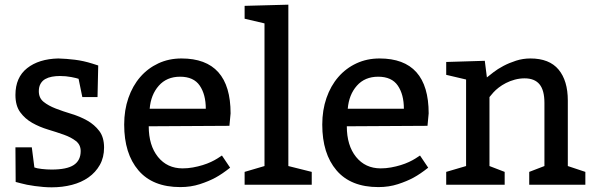

<svg xmlns="http://www.w3.org/2000/svg" viewBox="-20 -790 2553 821"><path d="M46 -160H116L127 -74Q137 -70 158.5 -67.5Q180 -65 201 -65Q266 -65 295.5 -84.5Q325 -104 325 -144Q325 -171 304.5 -187Q284 -203 253 -214Q222 -225 185.5 -236Q149 -247 118 -264.5Q87 -282 66.5 -310Q46 -338 46 -384Q46 -459 96 -498.5Q146 -538 229 -540Q264 -539 300.5 -534.5Q337 -530 375 -518L400 -510L397 -375H332L316 -453Q308 -456 285 -460.5Q262 -465 236 -465Q218 -465 202 -462Q186 -459 173.5 -452Q161 -445 153.5 -432Q146 -419 146 -400Q146 -371 166.5 -354.5Q187 -338 218 -326Q249 -314 285.5 -303Q322 -292 353 -274.5Q384 -257 404.5 -230Q425 -203 425 -159Q425 -117 407 -85Q389 -53 358.5 -31.5Q328 -10 287.5 0.5Q247 11 201 11Q184 11 165.5 9.5Q147 8 129 5.5Q111 3 95.5 0Q80 -3 70 -6L47 -12Z M961 -252 616 -250Q616 -168 655.5 -119Q695 -70 761 -70Q783 -70 805 -74Q827 -78 846.5 -84Q866 -90 882 -97.5Q898 -105 909 -112L929 -125L964 -73Q930 -46 901.5 -30.5Q873 -15 834.5 -2.5Q796 10 751 10Q633 10 572 -61.5Q511 -133 511 -257Q511 -319 529 -371Q547 -423 579.5 -460.5Q612 -498 657 -519Q702 -540 756 -540Q966 -540 966 -305ZM620 -325H860Q860 -386 834 -424Q808 -462 750 -462Q693 -462 659 -423.5Q625 -385 620 -325Z M1213 -770V-80L1313 -55V0H1026V-55L1111 -80V-690L1026 -710V-765Z M1808 -252 1463 -250Q1463 -168 1502.5 -119Q1542 -70 1608 -70Q1630 -70 1652 -74Q1674 -78 1693.5 -84Q1713 -90 1729 -97.5Q1745 -105 1756 -112L1776 -125L1811 -73Q1777 -46 1748.5 -30.5Q1720 -15 1681.5 -2.5Q1643 10 1598 10Q1480 10 1419 -61.5Q1358 -133 1358 -257Q1358 -319 1376 -371Q1394 -423 1426.5 -460.5Q1459 -498 1504 -519Q1549 -540 1603 -540Q1813 -540 1813 -305ZM1467 -325H1707Q1707 -386 1681 -424Q1655 -462 1597 -462Q1540 -462 1506 -423.5Q1472 -385 1467 -325Z M2053 -530 2062 -459Q2072 -467 2090 -481Q2108 -495 2132.5 -508Q2157 -521 2186.5 -530.5Q2216 -540 2248 -540Q2329 -540 2368.5 -492.5Q2408 -445 2408 -360V-80L2483 -55V0H2243V-55L2308 -80V-350Q2308 -404 2287 -429.5Q2266 -455 2223 -455Q2202 -455 2181.5 -449.5Q2161 -444 2143.5 -435Q2126 -426 2112.5 -415.5Q2099 -405 2090 -395L2073 -375V-80L2138 -55V0H1888V-55L1973 -80V-450L1888 -470V-525Z"/></svg>

Font: Bitter
Style: Regular
Weight: 400
Designer: Sol Matas
Foundry: Sol Matas
Version: Version 1.001